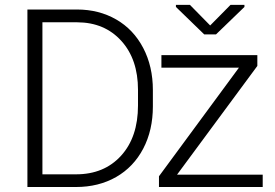

<svg xmlns="http://www.w3.org/2000/svg" viewBox="-20 -749 1101 769"><path d="M89.8 0V-710.9H288.6Q376 -710.9 445.3 -671.1Q514.6 -631.3 553.5 -557.1Q592.3 -482.9 592.3 -388.2V-322.8Q592.3 -227.5 553.7 -153.8Q515.1 -80.1 445.1 -40Q375 0 284.2 0ZM149.9 -659.7V-50.8H284.7Q397 -50.8 464.8 -125.2Q532.7 -199.7 532.7 -326.7V-389.2Q532.7 -511.7 465.8 -585.4Q398.9 -659.2 289.6 -659.7ZM689 -49.3H1032.2V0H616.7V-43L937 -478H626.5V-528.3H1010.7V-484.9ZM821.8 -647 903.3 -729.5H959V-721.2L845.2 -611.3H797.9L684.6 -721.2V-729.5H740.7Z"/></svg>

Font: Roboto Light
Style: Regular
Weight: 300
Designer: Google
Version: Version 2.134; 2016; ttfautohint (v1.6)